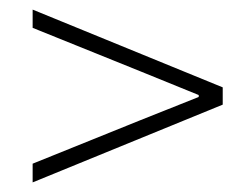

<svg xmlns="http://www.w3.org/2000/svg" viewBox="-20 -530 502 400"><path d="M48 -150V-189L271 -279L394 -328V-332L271 -382L48 -472V-510L444 -348V-312Z"/></svg>

Font: TypoPRO Source Sans Pro
Style: Italic
Weight: 300
Italic angle: -11°
Designer: Paul D. Hunt
Foundry: Adobe Systems Incorporated
Version: Version 1.075;PS 2.000;hotconv 1.0.86;makeotf.lib2.5.63406